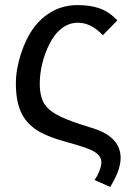

<svg xmlns="http://www.w3.org/2000/svg" viewBox="-20 -558 522 750"><path d="M135.3 -230.5Q135.3 -188.5 148.4 -161.1Q161.6 -133.8 195.8 -113.5Q230 -93.3 293.5 -72.8L347.2 -55.7Q451.2 -21.5 451.2 59.1Q451.2 80.6 442.4 107.2Q433.6 133.8 410.6 172.4L349.1 145Q360.4 129.9 368.2 109.9Q376 89.8 376 76.2Q376 52.7 351.6 36.6Q326.7 20 247.6 -1Q160.6 -24.4 120.1 -52.2Q79.6 -79.6 60.8 -122.8Q42 -166 42 -231.9Q42 -286.1 61.5 -346.9Q81.1 -407.7 112.3 -450.2Q144 -492.2 187 -515.1Q230 -538.1 284.2 -538.1Q333.5 -538.1 370.1 -524.9Q406.7 -511.7 438.5 -478.5L381.8 -420.4Q335.9 -469.2 284.2 -469.2Q243.7 -469.2 211.9 -439.5Q190.4 -419.9 172.9 -385.5Q155.3 -351.1 145.3 -310.5Q135.3 -270 135.3 -230.5Z"/></svg>

Font: Arimo
Style: Regular
Weight: 400
Designer: Steve Matteson
Foundry: Monotype Imaging Inc.
Version: Version 1.33